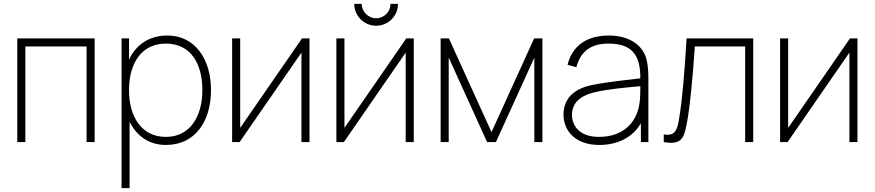

<svg xmlns="http://www.w3.org/2000/svg" viewBox="-20 -740 4556 1000"><path d="M70 0H112V-498H431V0H473V-540H70Z M613 240H655V-106C691.5 -32 756 15 844 15C997 15 1079 -109 1079 -271C1079 -430 997 -555 852 -555C756.5 -555 688.5 -507 652 -429.5V-540H613ZM844 -27C717 -27 652 -132 652 -271C652 -412 718 -513 844 -513C973 -513 1034 -409 1034 -271C1034 -132 969 -27 844 -27Z M1592 -540H1553L1231 -74V-540H1189V0H1228L1550 -466V0H1592Z M1939 -606C2002 -606 2053 -657 2053 -720H2014C2014 -679 1981 -645 1939 -645C1898 -645 1864 -679 1864 -720H1825C1825 -657 1876 -606 1939 -606ZM2135 -540H2096L1774 -74V-540H1732V0H1771L2093 -466V0H2135Z M2275 0H2317V-440L2517 0H2563L2763 -440V0H2805V-540H2762L2540 -52L2318 -540H2275Z M3102 15C3197.5 15 3277 -25.5 3318 -98.5V0H3357V-338C3357 -374 3353 -415 3344 -442C3320 -511 3251 -555 3151 -555C3037 -555 2960 -502 2936 -402L2982 -390C3004 -473 3058 -513 3149 -513C3271.5 -513 3316 -453.5 3315 -332C3261 -325.5 3147 -314 3062 -297C2985 -281 2915 -238 2915 -143C2915 -59 2976 15 3102 15ZM3100 -27C2993 -27 2959 -90 2959 -142C2959 -216 3022 -246 3071 -258C3145 -276.5 3254 -285.5 3315 -291C3315 -267.5 3315 -232 3311 -204C3296 -93 3217 -27 3100 -27Z M3437 0C3525 15 3541 -16 3555 -86C3572 -170 3587 -321 3599 -498H3861V0H3903V-540H3556C3544 -346 3534 -225 3517 -122C3508 -66 3498 -29 3437 -40Z M4446 -540H4407L4085 -74V-540H4043V0H4082L4404 -466V0H4446Z"/></svg>

Font: Hauora ExtraLight
Style: Regular
Weight: 200
Designer: Mikhail Sharanda
Foundry: WCYS & Co.
Version: Version 1.010